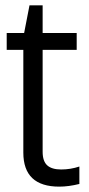

<svg xmlns="http://www.w3.org/2000/svg" viewBox="-20 -692 331 716"><path d="M139 -672V-569H266V-506H139V-126Q139 -91 156 -75.5Q173 -60 208 -60Q243 -60 276 -71V-6Q236 4 201 4Q67 4 67 -123V-506H5V-569H70L90 -672Z"/></svg>

Font: Khand
Style: Regular
Weight: 400
Designer: Devanagari: Sanchit Sawaria, Jyotish Sonowal; Latin: Satya Rajpurohit
Foundry: Indian Type Foundry
Version: Version 1.100;PS 1.0;hotconv 1.0.78;makeotf.lib2.5.61930; tt